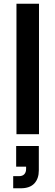

<svg xmlns="http://www.w3.org/2000/svg" viewBox="-20 -720 297 1030"><path d="M68.3 0V-700H189.2V0ZM50.8 290V225H81.7Q100.8 225 110.4 214.6Q120 204.2 120 186.7V174.2H66.7V63.3H188.3V193.3Q188.3 238.3 164.2 264.2Q140 290 91.7 290Z"/></svg>

Font: Funnel Sans SemiBold
Style: Regular
Weight: 600
Designer: NORD ID, Kristian Moeller
Foundry: Dicotype
Version: Version 1.000